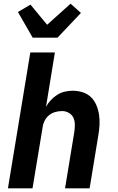

<svg xmlns="http://www.w3.org/2000/svg" viewBox="-20 -1019 640 1039"><path d="M23 0 144 -735H277L229 -441Q240 -461 255.5 -477.5Q271 -494 290 -506Q309 -518 330.5 -523Q352 -528 373 -528Q402 -528 428 -519.5Q454 -511 472.5 -493Q491 -475 501.5 -450Q512 -425 516 -398Q520 -371 518.5 -342.5Q517 -314 512 -286L465 0H332L382 -304Q385 -324 385 -344Q385 -364 377.5 -381Q370 -398 353 -408Q336 -418 316 -418Q298 -418 279.5 -413Q261 -408 246 -396Q231 -384 222 -366.5Q213 -349 211 -332L156 0ZM157 -815 77 -954 145 -994 235 -885 362 -999 418 -949 291 -815Z"/></svg>

Font: Iosevka XBd Ex Obl
Style: Regular
Weight: 800
Width: 7
Italic angle: -9°
Monospace: yes
Designer: Belleve Invis
Foundry: Belleve Invis
Version: Version 32.5.0; ttfautohint (v1.8.4)